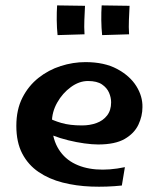

<svg xmlns="http://www.w3.org/2000/svg" viewBox="-20 -685 588 711"><path d="M431.2 2Q374.8 8 318.4 5.9Q262 3.8 211.9 -9Q161.8 -21.8 123.1 -48Q84.5 -74.2 62.5 -116.1Q40.5 -158 40.5 -219Q40.5 -279 62.9 -323Q85.2 -367 122.4 -396.5Q159.5 -426 205 -440.5Q250.5 -455 296.5 -455Q366.5 -455 413.9 -429.5Q461.2 -404 484.9 -366Q508.5 -328 507.5 -288Q507.5 -255 492.4 -223Q477.2 -191 441.8 -170.5Q406.2 -150 343.5 -150Q321.5 -150 292.4 -154Q263.2 -158 232.8 -165.5Q202.2 -173 175.1 -183.5Q148 -194 130.2 -207L155.5 -251Q175.2 -239 206.8 -229.8Q238.2 -220.5 283.5 -220.5Q313 -220.5 337.4 -229.4Q361.8 -238.2 376.6 -257.4Q391.5 -276.5 391.5 -306.2Q391.5 -323.8 383.8 -341.8Q376 -359.8 357.6 -372.4Q339.2 -385 305.8 -385Q273.2 -385 242.4 -362.5Q211.5 -340 191.9 -305.2Q172.2 -270.5 172.2 -232Q172.2 -178 192.6 -140.4Q213 -102.8 249.8 -82.2Q286.5 -61.8 335.5 -57.8Q384.5 -53.8 442.5 -66ZM193.2 -555Q190.5 -580.2 190.1 -610.5Q189.8 -640.8 191.5 -665L294.8 -663.5Q293.5 -636.2 292.4 -610.9Q291.2 -585.5 293 -558ZM358.2 -555Q355.5 -580.2 355.1 -610.5Q354.8 -640.8 356.5 -665L459.8 -663.5Q458.5 -636.2 457.4 -610.9Q456.2 -585.5 458 -558Z"/></svg>

Font: Marhey Light
Style: Regular
Weight: 300
Designer: Nur Syamsi & Bustanul Arifin
Foundry: Namelatype
Version: Version 1.000